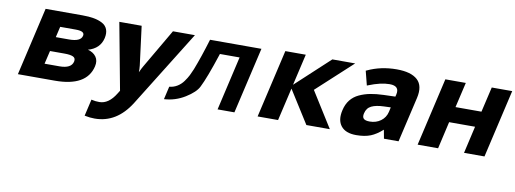

<svg xmlns="http://www.w3.org/2000/svg" viewBox="-62 -917 4070 1516"><g transform="rotate(10 1972.5 -158.5)"><path d="M204 -546H500Q552 -546 591 -539Q630 -532 660 -516Q690 -500 701.5 -470.5Q713 -441 704 -400Q684 -313 589 -286Q633 -275 655.5 -244Q678 -213 667 -166Q628 0 374 0H78ZM271 -118H390Q485 -118 498 -175Q504 -203 482 -213.5Q460 -224 412 -224H296ZM322 -340H428Q521 -340 532 -387Q537 -406 521.5 -416Q506 -426 466 -426H342Z M895 -11 795 -546H974L1014 -234Q1017 -207 1016 -181Q1033 -218 1043 -234L1225 -546H1401L1021 65Q911 240 735 240Q697 240 659 232L654 231L685 97L693 99Q717 105 749 105Q824 105 880 13Z M1440 -280Q1428 -251 1416.5 -228Q1405 -205 1384.5 -176.5Q1364 -148 1335 -130.5Q1306 -113 1272 -110L1248 -6Q1338 -11 1415.5 -59Q1493 -107 1516 -155Q1555 -232 1619 -427L1621 -434H1779L1679 0H1814L1937 -531H1525Q1481 -385 1440 -280Z M2232 -295 2503 -546H2686L2401 -284L2579 0H2391L2225 -263L2164 0H2000L2126 -546H2290Z M2785 -507Q2891 -557 3018 -557Q3133 -557 3185 -509.5Q3237 -462 3214 -362L3130 0H3013L3000 -70Q2950 -26 2907 -9Q2860 10 2791 10Q2706 10 2669 -37Q2632 -84 2651 -165Q2662 -214 2689 -248Q2716 -282 2757 -301Q2798 -320 2844 -329Q2890 -338 2950 -340L3044 -343L3048 -359Q3066 -432 2983 -432Q2912 -432 2815 -393L2807 -390L2778 -504ZM2823 -170Q2816 -141 2829 -127.5Q2842 -114 2878 -114Q2929 -114 2966.5 -141.5Q3004 -169 3015 -216L3023 -253L2969 -251Q2906 -249 2869.5 -231.5Q2833 -214 2823 -170Z M3409 -546H3573L3526 -344H3734L3781 -546H3945L3819 0H3655L3705 -218H3497L3447 0H3283Z"/></g></svg>

Font: Passageway
Style: BdIt
Weight: 700
Foundry: Ascender Corporation
Version: Version 1.11